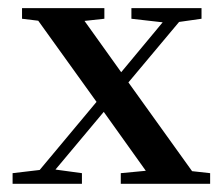

<svg xmlns="http://www.w3.org/2000/svg" viewBox="-20 -448 545 468"><path d="M10.7 0V-25.9L76.7 -33.7L215.3 -199.7L73.2 -397.5L33.7 -402.3V-428.2H234.4V-402.3L186 -397L275.4 -272L376.5 -393.6L300.3 -402.3V-428.2H471.2V-402.3L416.5 -394.5L293 -247.1L448.2 -30.8L492.2 -25.9V0H274.4V-25.9L335.4 -31.7L232.9 -175.3L115.2 -34.7L179.7 -25.9V0Z"/></svg>

Font: Elstob 14pt Medium
Style: Regular
Weight: 500
Designer: Peter S. Baker
Version: Version 1.015